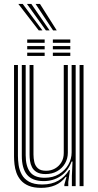

<svg xmlns="http://www.w3.org/2000/svg" viewBox="-20 -922 487 951"><path d="M184 8.5Q146.8 8.5 122.2 -1.8Q97.8 -12 83.1 -29.1Q68.5 -46.2 61.2 -66.8Q54 -87.2 51.8 -108.1Q49.5 -129 49.5 -147V-600H68.8V-150Q68.8 -129 72.2 -104.5Q75.8 -80 87.5 -58Q99.2 -36 123.6 -22.1Q148 -8.2 189.8 -8.2Q236 -8.2 269.1 -27.4Q302.2 -46.5 322 -79.5H326.5L318.2 -21V0H298.8V-8.2L309.5 -46H305.8Q283.5 -17.2 253 -4.4Q222.5 8.5 184 8.5ZM374.2 0V-600H393.8V0ZM205.8 -59.8Q178 -59.8 162 -69.4Q146 -79 138.4 -94Q130.8 -109 128.6 -125.6Q126.5 -142.2 126.5 -156.2V-600H145.8V-157.2Q145.8 -138.2 149.9 -119.6Q154 -101 167.4 -88.6Q180.8 -76.2 208.5 -76.2Q232.8 -76.2 252.5 -87.4Q272.2 -98.5 284 -118.2Q295.8 -138 295.8 -164V-600H316V-165.5Q316 -136.2 301.9 -112.1Q287.8 -88 262.9 -73.9Q238 -59.8 205.8 -59.8ZM195 -25Q139.5 -25.5 113.8 -56.6Q88 -87.8 88 -151V-600H107.2V-153.2Q107.2 -98.5 128.9 -70Q150.5 -41.5 201.2 -41.5Q242 -41.5 272 -59.5Q302 -77.5 318.4 -106.2Q334.8 -135 334.8 -166.8V-600H354.8V0H336V-51L339.2 -121.8H334.5Q317.2 -75 280.5 -49.9Q243.8 -24.8 195 -25ZM241.8 -710V-726.5H328.2V-710ZM114.8 -645V-661.2H201.2V-645ZM114.8 -677.5V-693.8H201.2V-677.5ZM114.8 -710V-726.5H201.2V-710ZM241.8 -645V-661.2H328.2V-645ZM241.8 -677.5V-693.8H328.2V-677.5ZM171.8 -771.5 70.8 -902.5H92.5L190 -771.5ZM207.2 -771.5 113.5 -902.5H135.2L225.5 -771.5ZM242.8 -771.5 156.2 -902.5H178L261 -771.5Z"/></svg>

Font: Big Shoulders Inline Text Thin SemiBold
Style: Regular
Weight: 600
Version: Version 2.002